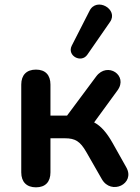

<svg xmlns="http://www.w3.org/2000/svg" viewBox="-20 -794 599 822"><path d="M451 -700C489 -754 393 -809 363 -747L287 -598C266 -555 328 -522 354 -560ZM134 8C174 8 196 -15 196 -56V-202H258C302 -202 323 -189 349 -144L416 -27C456 43 560 -7 521 -77L462 -182C437 -226 413 -254 383 -270L483 -407C530 -471 440 -531 392 -467L267 -299H196V-432C196 -473 174 -496 134 -496C94 -496 71 -473 71 -432V-56C71 -15 94 8 134 8Z"/></svg>

Font: Nunito
Style: Bold
Weight: 700
Designer: Vernon Adams
Foundry: Vernon Adams
Version: Version 3.602